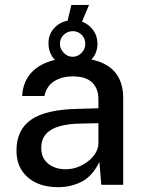

<svg xmlns="http://www.w3.org/2000/svg" viewBox="-20 -768 596 798"><path d="M350 -747.5 321 -678Q349 -667.5 367 -643.2Q385 -619 385 -586.5Q385 -543.5 355.2 -515.8Q325.5 -488 283 -488Q240 -488 210.8 -516.5Q181.5 -545 181.5 -588.5Q181.5 -624.5 204.2 -650Q227 -675.5 261 -682L276.5 -747.5ZM282 -532Q304 -532 319.2 -548.5Q334.5 -565 334.5 -585.5Q334.5 -608.5 319.2 -623.5Q304 -638.5 282 -638.5Q261 -638.5 245 -623.5Q229 -608.5 229 -585.5Q229 -565 245 -548.5Q261 -532 282 -532ZM220 10Q170 10 131.2 -8Q92.5 -26 70.5 -60Q48.5 -94 48.5 -142Q48.5 -228 109.2 -270.5Q170 -313 304 -315.5L389 -318V-355.5Q389 -400 362.5 -425.5Q336 -451 280.5 -450.5Q239.5 -450.5 207 -431.5Q174.5 -412.5 164.5 -369H72Q75 -420.5 101.8 -455.8Q128.5 -491 175.5 -509Q222.5 -527 285.5 -527Q356.5 -527 402 -507.8Q447.5 -488.5 469.8 -451.5Q492 -414.5 492 -361.5V0H401L393 -95Q364 -35.5 319.5 -12.8Q275 10 220 10ZM253.5 -64.5Q278 -64.5 302 -73.2Q326 -82 345.5 -97.2Q365 -112.5 376.8 -131.5Q388.5 -150.5 389 -170.5V-256L319 -254.5Q265.5 -254 228.2 -243.5Q191 -233 171.2 -211Q151.5 -189 151.5 -152.5Q151.5 -111 180.2 -87.8Q209 -64.5 253.5 -64.5Z"/></svg>

Font: Public Sans Thin Medium
Style: Regular
Weight: 500
Version: Version 2.001